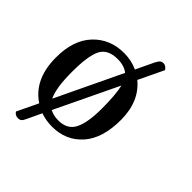

<svg xmlns="http://www.w3.org/2000/svg" viewBox="-178 -654 847 847"><g transform="rotate(45 246.0 -230.0)"><path d="M0 -226Q0 -334 56 -393Q112 -452 199 -452Q245 -452 284 -434L323 -516Q331 -532 337.5 -537.5Q344 -543 354 -543Q369 -543 380 -526L324 -409Q398 -348 398 -233Q398 -118 344 -57.5Q290 3 204 3Q166 3 132 -9L101 57Q94 73 87.5 78Q81 83 72 83Q53 83 44 68L91 -30Q0 -90 0 -226ZM117 -85 264 -393Q239 -413 198 -413Q137 -413 116 -372Q95 -331 95 -230.5Q95 -130 117 -85ZM292 -342 151 -48Q174 -36 204 -36Q260 -36 281.5 -79Q303 -122 303 -209Q303 -296 292 -342Z"/></g></svg>

Font: Sofia
Style: Regular
Weight: 400
Designer: Paula Nazal and Daniel Hernndez
Foundry: Paula Nazal, Daniel Hernndez
Version: Version 1.001